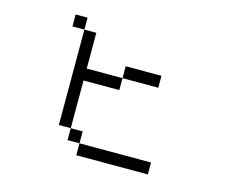

<svg xmlns="http://www.w3.org/2000/svg" viewBox="-96 -830 1193 972"><g transform="rotate(15 500.0 -344.0)"><path d="M750 0V-62.5H375V0ZM687.5 -437.5V-500H500V-437.5H312.5V-625H250Q250 -625 250 -125H312.5V-62.5H375V-125H312.5Q312.5 -125 312.5 -375H500V-437.5ZM250 -625V-687.5H187.5V-625Z"/></g></svg>

Font: Unifont
Style: Regular
Weight: 500
Version: Version 13.0.05